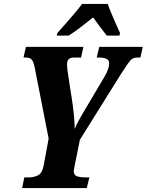

<svg xmlns="http://www.w3.org/2000/svg" viewBox="-20 -951 742 971"><path d="M92 0 103 -54H127Q153 -54 173.5 -65Q194 -76 201 -115L226 -250L156 -607Q150 -637 141.5 -648.5Q133 -660 110 -660H99L111 -714H402L390 -660H355Q335 -660 327 -651Q319 -642 319 -625Q319 -607 323.5 -580Q328 -553 332 -523L342 -460Q348 -422 352.5 -380.5Q357 -339 358 -299Q365 -318 382.5 -349.5Q400 -381 422 -417L509 -564Q532 -603 532 -631Q532 -646 519.5 -653Q507 -660 478 -660H469L482 -714H702L690 -660H675Q659 -660 649 -653.5Q639 -647 626 -628.5Q613 -610 590 -574L384 -244L358 -115Q356 -103 354.5 -96.5Q353 -90 353 -86Q353 -65 369.5 -59.5Q386 -54 412 -54H432L419 0ZM270 -784Q287 -803 309.5 -828.5Q332 -854 355 -881Q378 -908 395 -931H525Q532 -910 543.5 -883Q555 -856 566.5 -829.5Q578 -803 587 -784L584 -771H520Q506 -788 485.5 -815.5Q465 -843 451 -863Q415 -835 386.5 -812.5Q358 -790 327 -771H267Z"/></svg>

Font: Noto Serif ExtraCondensed ExtraBold
Style: Italic
Weight: 800
Width: 2
Italic angle: -12°
Designer: Monotype Design Team
Foundry: Monotype Imaging Inc.
Version: Version 2.013